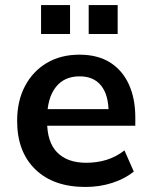

<svg xmlns="http://www.w3.org/2000/svg" viewBox="-20 -732 602 762"><path d="M319 10Q192 10 120 -60Q48 -130 48 -252Q48 -331 79 -390Q110 -449 165.5 -482Q221 -515 295 -515Q368 -515 417 -484Q466 -453 491.5 -397Q517 -341 517 -266V-233H149V-299H428L411 -285Q411 -355 381.5 -392Q352 -429 296 -429Q234 -429 200.5 -385Q167 -341 167 -262V-249Q167 -167 207.5 -126.5Q248 -86 322 -86Q365 -86 402.5 -97.5Q440 -109 474 -135L511 -51Q475 -22 425 -6Q375 10 319 10ZM332 -597V-712H447V-597ZM143 -597V-712H258V-597Z"/></svg>

Font: Mulish ExtraLight
Style: Regular
Weight: 200
Designer: Vernon Adams
Foundry: Vernon Adams
Version: Version 3.603